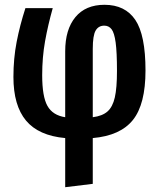

<svg xmlns="http://www.w3.org/2000/svg" viewBox="-20 -563 666 801"><path d="M367 13V204L252 218V13Q141 3 88.5 -60Q36 -123 36 -242Q36 -319 49.5 -388.5Q63 -458 86 -529H200Q180 -458 168 -391Q156 -324 156 -249Q156 -160 178 -121Q200 -82 252 -74V-349Q252 -440 294.5 -491.5Q337 -543 416 -543Q502 -543 544.5 -480Q587 -417 587 -269Q587 -128 534.5 -62.5Q482 3 367 13ZM468 -267Q468 -345 462.5 -385.5Q457 -426 445.5 -441Q434 -456 415 -456Q391 -456 379 -435.5Q367 -415 367 -359V-74Q407 -79 428.5 -98Q450 -117 459 -156.5Q468 -196 468 -267Z"/></svg>

Font: Fira Sans Compressed Medium
Style: Regular
Weight: 500
Width: 1
Designer: bBox Type GmbH & Carrois Corporate GbR & Edenspiekermann AG
Foundry: bBox Type GmbH & Carrois Corporate GbR & Edenspiekermann AG
Version: Version 4.301